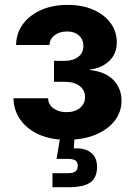

<svg xmlns="http://www.w3.org/2000/svg" viewBox="-20 -573 559 797"><path d="M257.8 7.3Q189 7.3 139.6 -15.6Q90.3 -38.6 63.5 -77.6Q36.6 -116.7 36.1 -165H179.7Q180.2 -139.2 201.9 -123.3Q223.6 -107.4 256.3 -107.4Q291 -107.4 312 -125Q333 -142.6 333 -168.9Q333 -199.2 310.3 -216.3Q287.6 -233.4 247.6 -233.4H204.1V-320.3H247.6Q282.7 -320.3 304.4 -336.7Q326.2 -353 326.2 -382.3Q326.2 -408.7 307.9 -425.5Q289.6 -442.4 258.8 -442.4Q228 -442.4 207.3 -427.2Q186.5 -412.1 185.5 -386.2H46.9Q47.4 -434.6 74.7 -472.2Q102.1 -509.8 150.1 -531.2Q198.2 -552.7 260.7 -552.7Q321.8 -552.7 367.7 -532.5Q413.6 -512.2 439.2 -477.1Q464.8 -441.9 464.8 -397Q464.8 -349.6 433.3 -319.8Q401.9 -290 354 -284.7V-282.2Q418.9 -274.9 451.7 -240Q484.4 -205.1 484.4 -155.3Q484.4 -107.9 455.8 -71.3Q427.2 -34.7 376.2 -13.7Q325.2 7.3 257.8 7.3ZM197.8 204.1V146H259.8Q283.2 146 293 138.9Q302.7 131.8 302.7 115.7Q302.7 99.6 293 93Q283.2 86.4 259.8 86.4H214.8L232.9 -21.5H289.1V0L286.6 43Q332.5 40.5 357.7 60.5Q382.8 80.6 382.8 119.6Q382.8 164.6 355 184.3Q327.1 204.1 266.1 204.1Z"/></svg>

Font: Inter
Style: Bold
Weight: 700
Designer: Rasmus Andersson
Foundry: rsms
Version: Version 4.001;git-9221beed3